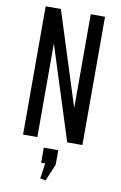

<svg xmlns="http://www.w3.org/2000/svg" viewBox="-100 -755 650 1032"><g transform="rotate(10 225.0 -239.0)"><path d="M304 0 141 -511V0H63V-700H146L309 -188V-700H387V0ZM185 132V50H264V128L225 222L195 216L207 132Z"/></g></svg>

Font: Pathway Gothic One
Style: Regular
Weight: 400
Version: Version 1.003; ttfautohint (v1.8.4.7-5d5b);gftools[0.9.26]